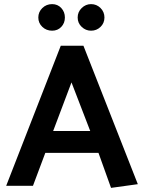

<svg xmlns="http://www.w3.org/2000/svg" viewBox="-20 -902 699 932"><path d="M418 -266H238L327 -502ZM275 -680 10 0H140L200 -160H458L519 10L649 -8L385 -680ZM233 -753Q260 -753 277.5 -771.5Q295 -790 295 -817Q295 -844 277.5 -863Q260 -882 233 -882Q205 -882 185.5 -863Q166 -844 166 -817Q166 -790 185.5 -771.5Q205 -753 233 -753ZM422 -753Q449 -753 468 -771.5Q487 -790 487 -817Q487 -844 468 -863Q449 -882 422 -882Q396 -882 376.5 -863Q357 -844 357 -817Q357 -790 376.5 -771.5Q396 -753 422 -753Z"/></svg>

Font: Catamaran
Style: Bold
Weight: 700
Designer: Pria Ravichandran
Version: Version 2.000